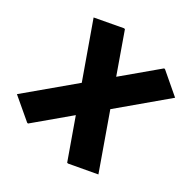

<svg xmlns="http://www.w3.org/2000/svg" viewBox="-155 -663 790 790"><g transform="rotate(45 240.0 -268.5)"><path d="M122.6 9.8H117.7L4.9 -43.5L160.6 -265.1L4.9 -489.7L125 -546.9H129.9L243.2 -382.8L358.4 -546.9H363.3L475.6 -493.2L320.3 -271.5L475.6 -46.9L355.5 9.8H350.6L237.3 -153.8Z"/></g></svg>

Font: Nova Round
Style: Bold
Weight: 700
Designer: Wojciech Kalinowski "wmk69" (wmk69@o2.pl)
Foundry: Wojciech Kalinowski "wmk69" (wmk69@o2.pl)
Version: Version 3.1.0; 2021-05-23